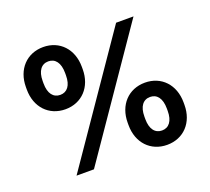

<svg xmlns="http://www.w3.org/2000/svg" viewBox="-126 -900 1176 1073"><g transform="rotate(-20 462.0 -363.5)"><path d="M229 -369.6C326.7 -369.6 395 -441.9 395 -546.9V-561.5C395 -667 326.7 -739.3 229 -739.3C130.9 -739.3 62.5 -667 62.5 -561.5V-546.9C62.5 -441.9 130.9 -369.6 229 -369.6ZM229 -455.1C188 -455.1 162.1 -486.8 162.1 -546.9V-561.5C162.1 -622.1 188 -654.3 229 -654.3C269.5 -654.3 295.4 -622.1 295.4 -561.5V-546.9C295.4 -486.8 269.5 -455.1 229 -455.1ZM159.2 0H262.7L762.7 -727.5H659.2ZM695.3 11.7C793 11.7 861.3 -60.5 861.3 -165.5V-180.2C861.3 -285.6 793 -357.9 695.3 -357.9C597.2 -357.9 528.8 -285.6 528.8 -180.2V-165.5C528.8 -60.5 597.2 11.7 695.3 11.7ZM695.3 -73.7C654.3 -73.7 628.4 -105.5 628.4 -165.5V-180.2C628.4 -240.7 654.3 -272.9 695.3 -272.9C735.8 -272.9 761.7 -240.7 761.7 -180.2V-165.5C761.7 -105.5 735.8 -73.7 695.3 -73.7Z"/></g></svg>

Font: Raveo Display Display SemiBold
Style: Regular
Weight: 600
Designer: Jakub Foglar, Rasmus Andersson (Inter)
Foundry: Jakubfoglar.com
Version: Version 1.100;Glyphs 3.2.3 (3260)